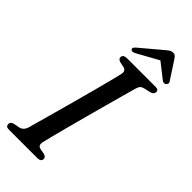

<svg xmlns="http://www.w3.org/2000/svg" viewBox="-278 -947 1003 1003"><g transform="rotate(45 223.0 -446.0)"><path d="M198 -80.5Q191 -50.5 213.5 -45.5L245.5 -39.5Q263.5 -34 263.5 -20.5Q263.5 0 236.5 0H26Q13 0 8 -5Q3 -10 3 -18Q2.5 -34.5 23.5 -40L55 -46Q81.5 -51 91 -82Q97 -103.5 108.5 -144.5Q120 -185.5 134.5 -238Q149 -290.5 164.5 -347.2Q180 -404 194.2 -457.5Q208.5 -511 219.5 -554Q230.5 -597 236 -621Q242 -648 219.5 -654L189 -660.5Q170.5 -666 170.5 -679.5Q170.5 -700 201 -700H409.5Q422.5 -700 427.2 -695.5Q432 -691 432 -683Q432 -666.5 409.5 -660L374.5 -652.5Q361.5 -649.5 354.5 -642.8Q347.5 -636 343 -621Q336 -596 323.5 -551.2Q311 -506.5 296 -451.2Q281 -396 265.2 -338.2Q249.5 -280.5 235.8 -228Q222 -175.5 211.8 -136.2Q201.5 -97 198 -80.5ZM437.5 -748Q426 -740 413 -750.5L330 -815.5L212.5 -750.5Q192.5 -739.5 184.5 -748Q175.5 -758 192 -772L308.5 -870Q320 -880 329 -885.8Q338 -891.5 348.5 -891.5Q359.5 -891.5 365.5 -885.8Q371.5 -880 378 -870L442.5 -771Q447 -764 444.8 -757.8Q442.5 -751.5 437.5 -748Z"/></g></svg>

Font: Fraunces 72pt Soft
Style: Italic
Weight: 400
Italic angle: -16°
Version: Version 1.000;[b76b70a41]